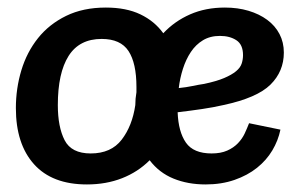

<svg xmlns="http://www.w3.org/2000/svg" viewBox="-20 -478 799 508"><path d="M22 -192Q22 -244 36.5 -292Q51 -340 80.5 -377Q110 -414 155 -436Q200 -458 260 -458Q314 -458 351.5 -440Q389 -422 412 -390Q442 -422 483 -440Q524 -458 575 -458Q609 -458 637.5 -449.5Q666 -441 687 -425.5Q708 -410 719.5 -388Q731 -366 731 -339Q731 -289 695.5 -254Q660 -219 571 -200Q545 -194 514.5 -189.5Q484 -185 450 -181Q452 -129 472 -100.5Q492 -72 540 -72Q564 -72 581 -79.5Q598 -87 609.5 -99Q621 -111 627.5 -125Q634 -139 639 -152L722 -135Q716 -106 700.5 -80Q685 -54 660 -34Q635 -14 600.5 -2Q566 10 524 10Q477 10 439 -5.5Q401 -21 376 -54Q345 -23 303 -6.5Q261 10 210 10Q118 10 70 -43.5Q22 -97 22 -192ZM133 -200Q133 -142 151 -107Q169 -72 220 -72Q274 -72 302 -108.5Q330 -145 338 -200Q338 -217 341 -234V-248Q341 -311 320 -343Q299 -375 249 -375Q190 -375 161.5 -330Q133 -285 133 -200ZM520 -256Q553 -263 573 -271.5Q593 -280 604.5 -289.5Q616 -299 619.5 -310Q623 -321 623 -332Q623 -360 605.5 -371.5Q588 -383 562 -383Q536 -383 517 -371.5Q498 -360 485 -340.5Q472 -321 464 -296Q456 -271 453 -245Q473 -247 489.5 -250.5Q506 -254 520 -256Z"/></svg>

Font: Zilla Slab SemiBold
Style: Regular
Weight: 600
Designer: Typotheque.com
Foundry: Typotheque type foundry
Version: Version 1.0; 2017